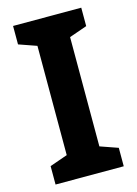

<svg xmlns="http://www.w3.org/2000/svg" viewBox="-111 -775 594 835"><g transform="rotate(-15 186.5 -357.0)"><path d="M340 0V-83L260 -111V-603L340 -631V-714H33V-631L113 -603V-111L33 -83V0Z"/></g></svg>

Font: Noto Sans Georgian SemiCondensed Bold
Style: Regular
Weight: 700
Width: 4
Designer: Monotype Design Team, Akaki Razmadze
Foundry: Google LLC
Version: Version 2.005